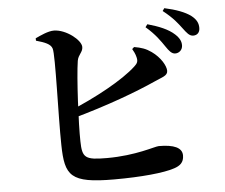

<svg xmlns="http://www.w3.org/2000/svg" viewBox="-56 -867 1111 948"><g transform="rotate(-5 500.0 -392.5)"><path d="M825.7 -575.2C847.2 -574.7 863.1 -591.3 863.3 -612.1C863.6 -631.4 856 -648.4 834.6 -668.3C803.9 -696.8 757 -715.5 701.7 -731L691.5 -717.1C738.1 -677.5 762.2 -641.4 781 -613.9C796.9 -590.1 809.3 -575.8 825.7 -575.2ZM472.5 18C606.6 18 719.1 7.2 771.9 -10.8C800.3 -20.2 820.8 -35.2 820.8 -70.4C820.8 -109.3 780.2 -126.8 705.8 -126.8C685.5 -126.8 591.3 -90.2 445.8 -90.2C336.9 -90.2 323.5 -101.8 322.1 -184.6C319.9 -267.4 331.1 -499.1 343.9 -581.1C349.1 -611.7 372 -621 372 -647.2C372 -682.2 298.8 -739.3 240 -740.1C210.8 -740.6 171 -721.3 146.6 -710L146.9 -698C190.4 -685.7 218.5 -674.9 225.6 -652.2C236.6 -619.9 223.9 -317.1 226.8 -173.5C229.7 -21.1 254.1 18 472.5 18ZM281.9 -337.2 294.2 -299.5C473.2 -349.2 617.2 -403.3 712.7 -446.3C751.1 -464.1 779.3 -468.5 779.3 -493.5C779.3 -517.9 754.9 -561.4 711.3 -592.2C685 -611 661.6 -618.7 626.7 -624.6L616.6 -615.4C621.5 -607.2 630.7 -590.6 634.5 -573.8C639.9 -552.9 635 -543 619.9 -529.3C553.3 -466.9 414.1 -391.9 281.9 -337.2ZM922.7 -655.3C943.4 -655.3 955.8 -668.9 955.8 -690.4C956.1 -713.6 947.1 -733.1 921.8 -752.7C893.7 -773.7 848.5 -790.6 792 -802.7L782.8 -789.5C834.8 -748.8 854.9 -720 872.8 -696.6C891.8 -671.4 903.3 -655.6 922.7 -655.3Z"/></g></svg>

Font: Source Han Serif CN VF
Style: Regular
Weight: 250
Designer: Ryoko NISHIZUKA 西塚涼子 (kana & ideographs); Frank Grießhammer (Latin, Greek & Cyrillic); Wenlong ZHANG 张文龙 (bopomofo); San
Foundry: Adobe
Version: Version 2.002;hotconv 1.1.0;makeotfexe 2.6.0